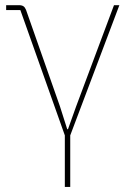

<svg xmlns="http://www.w3.org/2000/svg" viewBox="-20 -526 509 746"><path d="M231.9 200.2V0L59.1 -486.8H3.9V-505.9H53.2Q64.9 -505.9 71 -501.7Q77.1 -497.6 81.1 -487.8L212.9 -112.8L241.2 -23.9H244.1L275.9 -112.8L422.9 -505.9H443.8L252.9 0V200.2Z"/></svg>

Font: Anuphan Thin
Style: Regular
Weight: 250
Designer: Mike Abbink, Paul van der Laan, Pieter van Rosmalen, Mint Tantisuwanna
Foundry: Bold Monday; Cadson Demak
Version: Version 3.002;hotconv 1.0.109;makeotfexe 2.5.65596